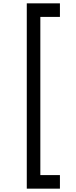

<svg xmlns="http://www.w3.org/2000/svg" viewBox="-20 -911 453 1147"><path d="M140 216V-891H338V-810H221V135H338V216Z"/></svg>

Font: Manrope Medium
Style: Medium
Weight: 500
Designer: Mikhail Sharanda
Foundry: Mikhail Sharanda
Version: Version 4.000;hotconv 1.0.109;makeotfexe 2.5.65596